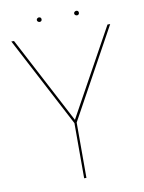

<svg xmlns="http://www.w3.org/2000/svg" viewBox="-88 -851 683 912"><g transform="rotate(-10 253.5 -395.0)"><path d="M152 -779Q152 -774 156 -771Q160 -768 164 -768Q169 -768 172 -771Q175 -774 175 -779Q175 -784 172 -787Q169 -790 164 -790Q160 -790 156 -787Q152 -784 152 -779ZM332 -779Q332 -774 336 -771Q340 -768 344 -768Q349 -768 352 -771Q355 -774 355 -779Q355 -784 352 -787Q349 -790 344 -790Q340 -790 336 -787Q332 -784 332 -779ZM479 -700 248 -281 28 -700H15L243 -266V0H254V-267L492 -700Z"/></g></svg>

Font: Jost Thin
Style: Regular
Weight: 250
Version: Version 3.710